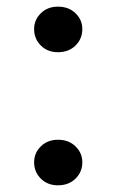

<svg xmlns="http://www.w3.org/2000/svg" viewBox="-20 -535 348 574"><path d="M153.3 -515.1Q185.5 -515.1 205.8 -495.4Q226.1 -475.6 226.1 -448.2Q226.1 -418.9 205.8 -398.9Q185.5 -378.9 153.3 -378.9Q122.1 -378.9 102.1 -398.9Q82 -418.9 82 -448.2Q82 -475.6 102.1 -495.4Q122.1 -515.1 153.3 -515.1ZM153.3 -117.2Q185.5 -117.2 205.8 -97.4Q226.1 -77.6 226.1 -49.8Q226.1 -21 205.8 -1Q185.5 19 153.3 19Q122.1 19 102.1 -1Q82 -21 82 -49.8Q82 -77.6 102.1 -97.4Q122.1 -117.2 153.3 -117.2Z"/></svg>

Font: Artifika
Style: Regular
Weight: 400
Designer: Yulya Zhdanova, Ivan Petrov | Cyreal.org
Foundry: Cyreal.org
Version: Version 1.102; ttfautohint (v1.8.4.7-5d5b)